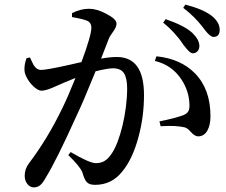

<svg xmlns="http://www.w3.org/2000/svg" viewBox="-20 -790 980 832"><path d="M126 22C146 22 160 13 177 -18C208 -68 253 -158 312 -289C329 -324 355 -385 390 -471C392 -476 393 -479 394 -481C430 -490 455 -494 469 -494C492 -494 508 -487 517 -473C526 -459 531 -437 531 -407C531 -304 500 -175 463 -123C443 -94 424 -83 395 -83C377 -83 341 -99 286 -131L276 -118C311 -84 331 -59 337 -43C343 -22 349 -8 356 -1C363 7 375 11 392 11C440 11 479 -8 510 -47C540 -83 563 -133 580 -196C596 -255 604 -315 604 -378C604 -488 565 -543 486 -543C467 -543 445 -541 418 -536L451 -621C454 -629 460 -639 469 -651C480 -666 485 -678 485 -687C485 -701 470 -715 441 -730C413 -745 388 -752 366 -752C342 -752 317 -746 292 -733V-716C327 -710 351 -704 362 -698C371 -692 376 -683 376 -670C376 -649 362 -599 333 -521C320 -518 301 -514 276 -508C213 -494 173 -487 158 -487C148 -487 139 -491 132 -500C127 -505 121 -516 114 -532C112 -536 111 -539 110 -541L95 -538C87 -516 84 -496 87 -477C95 -441 135 -397 160 -397C172 -397 189 -402 210 -411C221 -416 229 -419 235 -422C246 -427 267 -436 299 -449C302 -450 305 -451 307 -452C284 -395 265 -351 249 -319C207 -232 159 -153 106 -83C93 -66 87 -48 87 -28C87 1 106 22 126 22ZM840 -199C857 -200 870 -208 879 -225C888 -241 892 -262 892 -287C892 -364 870 -426 825 -472C784 -514 728 -539 658 -546L651 -526C701 -514 739 -487 766 -446C788 -413 800 -376 801 -336C802 -311 795 -300 775 -291C750 -282 716 -273 671 -264L676 -243C721 -246 756 -244 781 -238C790 -235 799 -228 808 -217C819 -205 829 -199 840 -199ZM816 -559C832 -559 844 -573 844 -590C844 -609 834 -627 815 -646C792 -668 753 -688 698 -707L687 -692C718 -667 747 -637 772 -600C773 -598 775 -595 778 -592C794 -570 807 -559 816 -559ZM905 -630C923 -630 932 -640 932 -661C932 -682 921 -702 898 -721C872 -741 834 -757 783 -770L774 -756C808 -730 836 -702 858 -673C861 -669 866 -663 871 -656C885 -639 896 -630 905 -630Z"/></svg>

Font: AllPunType SemiBold
Style: Regular
Weight: 600
Version: 1.0